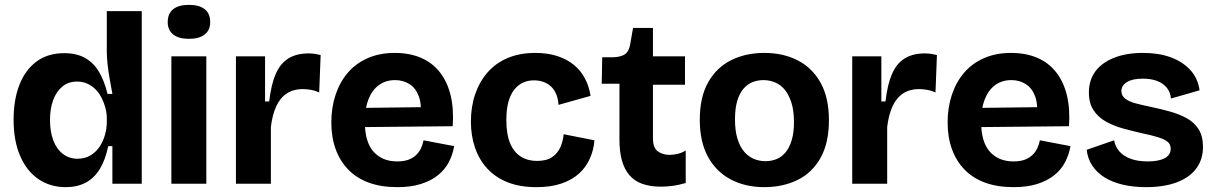

<svg xmlns="http://www.w3.org/2000/svg" viewBox="-20 -757 5005 791"><path d="M251 14Q187 14 138.5 -19Q90 -52 63 -114.5Q36 -177 36 -264Q36 -346 60 -407.5Q84 -469 130.5 -503.5Q177 -538 245 -538Q295 -538 330 -518.5Q365 -499 387.5 -461.5Q410 -424 423 -370H443Q437 -403 431.5 -434Q426 -465 423 -493.5Q420 -522 420 -544V-711H564V-246V0H443V-155H426Q414 -98 391 -60.5Q368 -23 333 -4.5Q298 14 251 14ZM299 -103Q330 -103 353 -117Q376 -131 390.5 -153Q405 -175 412.5 -201.5Q420 -228 420 -254V-270Q420 -291 414.5 -312Q409 -333 399 -353Q389 -373 374.5 -388Q360 -403 340.5 -412Q321 -421 297 -421Q262 -421 237 -400.5Q212 -380 199 -344.5Q186 -309 186 -262Q186 -215 199.5 -179Q213 -143 239 -123Q265 -103 299 -103Z M686 0V-525H830V0ZM758 -597Q716 -597 693.5 -615Q671 -633 671 -666Q671 -701 693.5 -719Q716 -737 758 -737Q801 -737 823.5 -719Q846 -701 846 -666Q846 -633 823.5 -615Q801 -597 758 -597Z M952 0V-258V-525H1072V-339H1089Q1097 -409 1116 -452.5Q1135 -496 1168.5 -516.5Q1202 -537 1251 -537Q1262 -537 1274 -535.5Q1286 -534 1301 -530L1295 -376Q1278 -384 1260 -387Q1242 -390 1227 -390Q1189 -390 1161.5 -372Q1134 -354 1118 -319Q1102 -284 1096 -234V0Z M1617 14Q1550 14 1499.5 -4.5Q1449 -23 1415 -58Q1381 -93 1363 -142Q1345 -191 1345 -253Q1345 -314 1362.5 -366.5Q1380 -419 1413 -457.5Q1446 -496 1495 -517.5Q1544 -539 1606 -539Q1667 -539 1714 -519Q1761 -499 1792 -459.5Q1823 -420 1836.5 -364Q1850 -308 1845 -237L1438 -233V-312L1757 -316L1712 -275Q1718 -326 1705.5 -360Q1693 -394 1667 -410.5Q1641 -427 1608 -427Q1569 -427 1541 -406.5Q1513 -386 1498 -348Q1483 -310 1483 -256Q1483 -172 1519 -132Q1555 -92 1616 -92Q1645 -92 1664 -99.5Q1683 -107 1695.5 -119.5Q1708 -132 1715 -147.5Q1722 -163 1725 -179L1851 -155Q1845 -119 1828.5 -88Q1812 -57 1783.5 -34.5Q1755 -12 1714 1Q1673 14 1617 14Z M2190 14Q2122 14 2071.5 -6Q2021 -26 1987.5 -62.5Q1954 -99 1937 -148.5Q1920 -198 1920 -256Q1920 -317 1937.5 -368.5Q1955 -420 1988.5 -458.5Q2022 -497 2071.5 -518Q2121 -539 2186 -539Q2236 -539 2276 -526Q2316 -513 2344.5 -489.5Q2373 -466 2390 -433.5Q2407 -401 2413 -362L2281 -325Q2279 -358 2266 -380.5Q2253 -403 2230.5 -414.5Q2208 -426 2180 -426Q2155 -426 2134.5 -416.5Q2114 -407 2098.5 -387.5Q2083 -368 2074.5 -337Q2066 -306 2066 -262Q2066 -204 2081.5 -167Q2097 -130 2125.5 -112Q2154 -94 2192 -94Q2232 -94 2255 -110Q2278 -126 2289 -151.5Q2300 -177 2302 -204L2429 -179Q2426 -140 2410.5 -104.5Q2395 -69 2366 -42.5Q2337 -16 2293.5 -1Q2250 14 2190 14Z M2703 12Q2659 12 2626.5 0.5Q2594 -11 2573 -35.5Q2552 -60 2542 -96.5Q2532 -133 2532 -181V-412H2459L2461 -521H2505Q2540 -522 2556.5 -535Q2573 -548 2577 -579L2588 -642H2670V-525H2802V-408H2670V-188Q2670 -148 2690 -133.5Q2710 -119 2738 -119Q2756 -119 2773.5 -123.5Q2791 -128 2805 -137V-3Q2774 6 2748.5 9Q2723 12 2703 12Z M3129 14Q3051 14 2991 -17.5Q2931 -49 2897 -110.5Q2863 -172 2863 -264Q2863 -357 2897.5 -418Q2932 -479 2992 -509Q3052 -539 3129 -539Q3207 -539 3267 -508Q3327 -477 3361 -415.5Q3395 -354 3395 -262Q3395 -168 3360.5 -106.5Q3326 -45 3265.5 -15.5Q3205 14 3129 14ZM3133 -93Q3158 -93 3179 -101.5Q3200 -110 3216 -129Q3232 -148 3241.5 -179Q3251 -210 3251 -254Q3251 -301 3240.5 -334Q3230 -367 3213 -387.5Q3196 -408 3173 -417.5Q3150 -427 3125 -427Q3101 -427 3080 -418.5Q3059 -410 3043 -391.5Q3027 -373 3017.5 -342Q3008 -311 3008 -265Q3008 -219 3018 -186Q3028 -153 3045.5 -132.5Q3063 -112 3085.5 -102.5Q3108 -93 3133 -93Z M3491 0V-258V-525H3611V-339H3628Q3636 -409 3655 -452.5Q3674 -496 3707.5 -516.5Q3741 -537 3790 -537Q3801 -537 3813 -535.5Q3825 -534 3840 -530L3834 -376Q3817 -384 3799 -387Q3781 -390 3766 -390Q3728 -390 3700.5 -372Q3673 -354 3657 -319Q3641 -284 3635 -234V0Z M4156 14Q4089 14 4038.5 -4.5Q3988 -23 3954 -58Q3920 -93 3902 -142Q3884 -191 3884 -253Q3884 -314 3901.5 -366.5Q3919 -419 3952 -457.5Q3985 -496 4034 -517.5Q4083 -539 4145 -539Q4206 -539 4253 -519Q4300 -499 4331 -459.5Q4362 -420 4375.5 -364Q4389 -308 4384 -237L3977 -233V-312L4296 -316L4251 -275Q4257 -326 4244.5 -360Q4232 -394 4206 -410.5Q4180 -427 4147 -427Q4108 -427 4080 -406.5Q4052 -386 4037 -348Q4022 -310 4022 -256Q4022 -172 4058 -132Q4094 -92 4155 -92Q4184 -92 4203 -99.5Q4222 -107 4234.5 -119.5Q4247 -132 4254 -147.5Q4261 -163 4264 -179L4390 -155Q4384 -119 4367.5 -88Q4351 -57 4322.5 -34.5Q4294 -12 4253 1Q4212 14 4156 14Z M4701 14Q4648 14 4604.5 3.5Q4561 -7 4530 -26.5Q4499 -46 4480 -74.5Q4461 -103 4457 -140L4570 -179Q4574 -154 4591 -134Q4608 -114 4637.5 -103Q4667 -92 4709 -92Q4753 -92 4778 -105Q4803 -118 4803 -144Q4803 -163 4789.5 -173.5Q4776 -184 4750 -192Q4724 -200 4685 -208Q4646 -217 4607.5 -227.5Q4569 -238 4536.5 -256Q4504 -274 4485 -303Q4466 -332 4466 -376Q4466 -426 4492 -462Q4518 -498 4568.5 -518.5Q4619 -539 4689 -539Q4754 -539 4803 -521Q4852 -503 4883.5 -469Q4915 -435 4922 -385L4804 -351Q4802 -377 4787 -395.5Q4772 -414 4747 -423.5Q4722 -433 4688 -433Q4646 -433 4623 -419Q4600 -405 4600 -382Q4600 -363 4615 -351Q4630 -339 4657.5 -331.5Q4685 -324 4724 -316Q4762 -308 4800 -297.5Q4838 -287 4869 -270Q4900 -253 4918 -224.5Q4936 -196 4936 -152Q4936 -100 4908.5 -63Q4881 -26 4828.5 -6Q4776 14 4701 14Z"/></svg>

Font: Bricolage Grotesque 18pt
Style: Bold
Weight: 700
Designer: Mathieu Triay
Foundry: Atelier Triay
Version: Version 1.000;gftools[0.9.30]